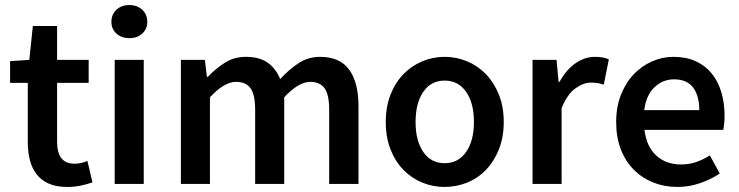

<svg xmlns="http://www.w3.org/2000/svg" viewBox="-20 -728 2925 760"><path d="M246 12Q203 12 173.5 -1Q144 -14 125.5 -37.5Q107 -61 98.5 -93.5Q90 -126 90 -166V-400H20V-486L96 -491L110 -625H206V-491H331V-400H206V-166Q206 -80 275 -80Q288 -80 301.5 -83Q315 -86 326 -91L346 -6Q326 1 300.5 6.5Q275 12 246 12Z M434 0V-491H549V0ZM492 -577Q461 -577 441 -595Q421 -613 421 -642Q421 -671 441 -689.5Q461 -708 492 -708Q523 -708 543 -689.5Q563 -671 563 -642Q563 -613 543 -595Q523 -577 492 -577Z M696 0V-491H791L799 -424H803Q834 -457 870.5 -480Q907 -503 953 -503Q1007 -503 1039.5 -480Q1072 -457 1089 -415Q1124 -453 1162 -478Q1200 -503 1247 -503Q1325 -503 1362 -452.5Q1399 -402 1399 -308V0H1283V-293Q1283 -354 1264.5 -379Q1246 -404 1208 -404Q1162 -404 1105 -343V0H990V-293Q990 -354 971.5 -379Q953 -404 914 -404Q868 -404 811 -343V0Z M1740 12Q1694 12 1652 -5Q1610 -22 1577.5 -55Q1545 -88 1526 -136Q1507 -184 1507 -245Q1507 -306 1526 -354Q1545 -402 1577.5 -435Q1610 -468 1652 -485.5Q1694 -503 1740 -503Q1786 -503 1828.5 -485.5Q1871 -468 1903 -435Q1935 -402 1954.5 -354Q1974 -306 1974 -245Q1974 -184 1954.5 -136Q1935 -88 1903 -55Q1871 -22 1828.5 -5Q1786 12 1740 12ZM1740 -82Q1794 -82 1825 -126.5Q1856 -171 1856 -245Q1856 -320 1825 -364.5Q1794 -409 1740 -409Q1686 -409 1655.5 -364.5Q1625 -320 1625 -245Q1625 -171 1655.5 -126.5Q1686 -82 1740 -82Z M2088 0V-491H2183L2191 -404H2195Q2221 -452 2258 -477.5Q2295 -503 2334 -503Q2369 -503 2390 -493L2370 -393Q2357 -397 2346 -399Q2335 -401 2319 -401Q2290 -401 2258 -378.5Q2226 -356 2203 -300V0Z M2661 12Q2610 12 2566 -5.5Q2522 -23 2489 -56Q2456 -89 2437.5 -136.5Q2419 -184 2419 -245Q2419 -305 2438 -353Q2457 -401 2488.5 -434Q2520 -467 2561 -485Q2602 -503 2645 -503Q2695 -503 2733 -486Q2771 -469 2796.5 -438Q2822 -407 2835 -364Q2848 -321 2848 -270Q2848 -253 2846.5 -238Q2845 -223 2843 -214H2531Q2539 -148 2577.5 -112.5Q2616 -77 2676 -77Q2708 -77 2735.5 -86.5Q2763 -96 2790 -113L2829 -41Q2794 -18 2751 -3Q2708 12 2661 12ZM2530 -292H2748Q2748 -349 2723.5 -381.5Q2699 -414 2648 -414Q2604 -414 2571 -383Q2538 -352 2530 -292Z"/></svg>

Font: TypoPRO Source Sans Pro
Style: Regular
Weight: 600
Designer: Paul D. Hunt
Foundry: Adobe Systems Incorporated
Version: Version 2.020;PS 2.000;hotconv 1.0.86;makeotf.lib2.5.63406